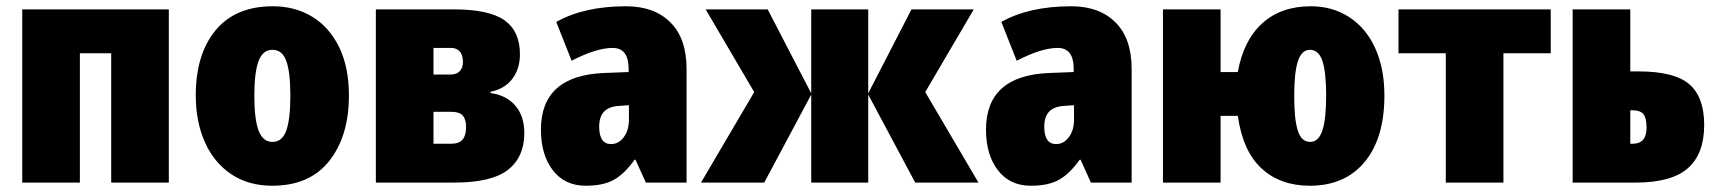

<svg xmlns="http://www.w3.org/2000/svg" viewBox="-20 -583 5486 613"><path d="M519 0H335V-413H235V0H51V-553H519Z M849 10Q773 10 718 -27Q663 -64 634 -129.5Q605 -195 605 -278Q605 -410 668.5 -486.5Q732 -563 851 -563Q922 -563 977 -529.5Q1032 -496 1063 -432Q1094 -368 1094 -278Q1094 -149 1031.5 -69.5Q969 10 849 10ZM850 -130Q881 -130 894 -166Q907 -202 907 -278Q907 -353 894 -388.5Q881 -424 850 -424Q819 -424 805.5 -388Q792 -352 792 -277Q792 -203 805.5 -166.5Q819 -130 850 -130Z M1546 -290V-286Q1597 -279 1625.5 -245.5Q1654 -212 1654 -158Q1654 -82 1602 -41Q1550 0 1429 0H1180V-553H1430Q1542 -553 1591 -518Q1640 -483 1640 -410Q1640 -363 1615.5 -331Q1591 -299 1546 -290ZM1420 -430H1364V-345H1418Q1438 -345 1448 -356Q1458 -367 1458 -385Q1458 -407 1448 -418.5Q1438 -430 1420 -430ZM1421 -226H1364V-124H1419Q1446 -124 1457 -137.5Q1468 -151 1468 -177Q1468 -202 1457.5 -214Q1447 -226 1421 -226Z M2172 -363V0H2042L2009 -73H2006Q1974 -28 1940 -9Q1906 10 1850 10Q1783 10 1745 -39.5Q1707 -89 1707 -169Q1707 -342 1909 -350L1987 -353V-363Q1987 -430 1936 -430Q1884 -430 1805 -389L1756 -513Q1845 -563 1979 -563Q2069 -563 2120.5 -511.5Q2172 -460 2172 -363ZM1957 -245Q1924 -243 1908.5 -226.5Q1893 -210 1893 -179Q1893 -123 1931 -123Q1955 -123 1971.5 -145Q1988 -167 1988 -201V-247Z M2934 -289 3104 0H2902L2752 -281V0H2570V-281L2420 0H2218L2388 -289L2233 -553H2431L2570 -285V-553H2752V-285L2890 -553H3089Z M3593 -363V0H3463L3430 -73H3427Q3395 -28 3361 -9Q3327 10 3271 10Q3204 10 3166 -39.5Q3128 -89 3128 -169Q3128 -342 3330 -350L3408 -353V-363Q3408 -430 3357 -430Q3305 -430 3226 -389L3177 -513Q3266 -563 3400 -563Q3490 -563 3541.5 -511.5Q3593 -460 3593 -363ZM3378 -245Q3345 -243 3329.5 -226.5Q3314 -210 3314 -179Q3314 -123 3352 -123Q3376 -123 3392.5 -145Q3409 -167 3409 -201V-247Z M4162 10Q4068 10 4008 -45Q3948 -100 3932 -213H3877V0H3693V-553H3877V-353H3932Q3950 -454 4010 -508.5Q4070 -563 4165 -563Q4234 -563 4287.5 -528.5Q4341 -494 4370.5 -429.5Q4400 -365 4400 -278Q4400 -142 4337 -66Q4274 10 4162 10ZM4163 -130Q4190 -130 4202 -166.5Q4214 -203 4214 -278Q4214 -353 4202 -388.5Q4190 -424 4162 -424Q4136 -424 4124 -388Q4112 -352 4112 -277Q4112 -202 4123.5 -166Q4135 -130 4163 -130Z M4780 -413V0H4596V-413H4445V-553H4931V-413Z M5212 -355Q5326 -355 5373.5 -314Q5421 -273 5421 -184Q5421 -92 5369 -46Q5317 0 5201 0H5001V-553H5185V-355ZM5189 -231H5185V-124H5191Q5215 -124 5226 -137Q5237 -150 5237 -175Q5237 -205 5227.5 -218Q5218 -231 5189 -231Z"/></svg>

Font: Noto Sans Display Black Narrow
Style: Regular
Weight: 900
Width: 4
Designer: Monotype Design team
Foundry: Monotype Imaging Inc.
Version: Version 1.000